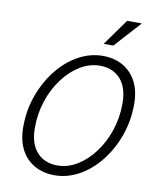

<svg xmlns="http://www.w3.org/2000/svg" viewBox="-98 -992 893 1076"><g transform="rotate(10 348.5 -453.5)"><path d="M67 -229Q67 -324 97.5 -408.5Q128 -493 180 -558.5Q232 -624 299 -661Q366 -698 439 -698Q503 -698 552 -670.5Q601 -643 629 -590.5Q657 -538 657 -461Q657 -366 626.5 -281.5Q596 -197 544 -131.5Q492 -66 425 -29Q358 8 285 8Q222 8 172.5 -19.5Q123 -47 95 -100Q67 -153 67 -229ZM132 -236Q132 -145 175.5 -97Q219 -49 292 -49Q351 -49 404.5 -81.5Q458 -114 500.5 -170.5Q543 -227 567.5 -300Q592 -373 592 -454Q592 -545 548.5 -593Q505 -641 432 -641Q374 -641 320 -608.5Q266 -576 223.5 -519.5Q181 -463 156.5 -390Q132 -317 132 -236ZM430 -765 537 -915H621L485 -765Z"/></g></svg>

Font: Radio Canada Light
Style: Italic
Weight: 300
Italic angle: -12°
Designer: Charles Daoud, Etienne Aubert Bonn, Alexandre Saumier Demers, Jacques Le Bailly
Foundry: Radio-Canada
Version: Version 2.104; ttfautohint (v1.8.4.7-5d5b);gftools[0.9.28.de